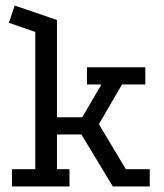

<svg xmlns="http://www.w3.org/2000/svg" viewBox="-20 -671 591 691"><path d="M33 -651 185 -599V-249H276L345 -367H293V-429H503V-367H419L336 -224L433 -62H519V0H386L273 -187H185V-62H230V0H23V-62H107V-556L12 -589Z"/></svg>

Font: Podkova VF Beta
Style: Regular
Weight: 400
Designer: Ilya Yudin
Foundry: Cyreal (www.cyreal.org)
Version: Version 2.100